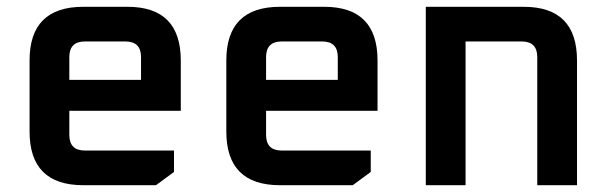

<svg xmlns="http://www.w3.org/2000/svg" viewBox="-20 -545 1789 565"><path d="M67 -158V-367Q67 -525 225 -525H355Q512 -525 512 -367V-219H184V-148Q184 -102 230 -102H492V-39L439 0H225Q67 0 67 -158ZM184 -310H395V-377Q395 -423 349 -423H230Q184 -423 184 -377Z M646 -158V-367Q646 -525 804 -525H934Q1091 -525 1091 -367V-219H763V-148Q763 -102 809 -102H1071V-39L1018 0H804Q646 0 646 -158ZM763 -310H974V-377Q974 -423 928 -423H809Q763 -423 763 -377Z M1233 0V-525H1521Q1678 -525 1678 -367V0H1561V-377Q1561 -423 1515 -423H1350V0Z"/></svg>

Font: Oxanium SemiBold
Style: Regular
Weight: 600
Designer: Severin Meyer
Version: Version 2.000